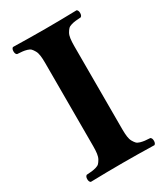

<svg xmlns="http://www.w3.org/2000/svg" viewBox="-165 -723 697 800"><g transform="rotate(-30 183.5 -322.5)"><path d="M113.8 -522.9Q113.8 -543.5 111.8 -558.1Q109.9 -572.8 104.2 -582.5Q98.6 -592.3 93.3 -597.9Q87.9 -603.5 76.7 -606.7Q65.4 -609.9 56.4 -610.8Q47.4 -611.8 30.8 -612.8Q23.4 -617.2 23.4 -629.9Q23.4 -642.6 30.8 -647Q110.8 -645 185.1 -645Q256.8 -645 336.9 -647Q344.2 -642.6 344.2 -629.9Q344.2 -617.2 336.9 -612.8Q320.3 -611.8 311.3 -610.8Q302.2 -609.9 291 -606.7Q279.8 -603.5 274.4 -597.9Q269 -592.3 263.4 -582.5Q257.8 -572.8 255.9 -558.1Q253.9 -543.5 253.9 -522.9V-122.1Q253.9 -101.6 255.9 -86.9Q257.8 -72.3 263.4 -62.5Q269 -52.7 274.4 -47.1Q279.8 -41.5 291 -38.3Q302.2 -35.2 311.3 -34.2Q320.3 -33.2 336.9 -32.2Q344.2 -27.8 344.2 -15.1Q344.2 -2.4 336.9 2Q256.8 0 185.1 0Q110.8 0 30.8 2Q23.4 -2.4 23.4 -15.1Q23.4 -27.8 30.8 -32.2Q47.4 -33.2 56.4 -34.2Q65.4 -35.2 76.7 -38.3Q87.9 -41.5 93.3 -47.1Q98.6 -52.7 104.2 -62.5Q109.9 -72.3 111.8 -86.9Q113.8 -101.6 113.8 -122.1Z"/></g></svg>

Font: Linux Libertine G
Style: Bold
Weight: 700
Designer: Philipp H. Poll
Foundry: Philipp H. Poll
Version: Version 5.0.3